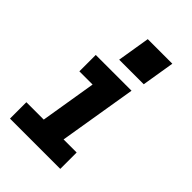

<svg xmlns="http://www.w3.org/2000/svg" viewBox="-222 -850 945 945"><g transform="rotate(45 250.0 -378.0)"><path d="M30 0V-114H151L199 -406H107V-520H356L289 -114H380V0ZM205 -585 233 -756H404L376 -585Z"/></g></svg>

Font: Iosevka SS04 Heavy Oblique
Style: Regular
Weight: 900
Italic angle: -9°
Monospace: yes
Designer: Belleve Invis
Foundry: Belleve Invis
Version: Version 19.0.0; ttfautohint (v1.8.4)